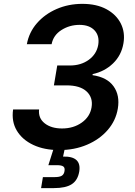

<svg xmlns="http://www.w3.org/2000/svg" viewBox="-20 -757 692 981"><path d="M282.7 9.8Q206.1 9.8 149.9 -16.6Q93.8 -43 65.9 -89.6Q38.1 -136.2 46.9 -197.8H179.7Q174.8 -153.3 208.3 -127Q241.7 -100.6 296.9 -100.6Q355.5 -100.6 397.7 -130.6Q439.9 -160.6 447.8 -208.5Q456.1 -258.3 422.6 -289.6Q389.2 -320.8 320.3 -320.8H255.4L272.5 -422.4H337.4Q393.6 -422.4 433.6 -451.4Q473.6 -480.5 481.9 -527.8Q489.3 -573.7 463.1 -601.8Q437 -629.9 386.2 -629.9Q335.4 -629.9 293.9 -603.5Q252.4 -577.1 243.7 -531.2H117.2Q128.4 -592.3 168.9 -638.7Q209.5 -685.1 269.8 -711.2Q330.1 -737.3 400.9 -737.3Q473.6 -737.3 523.9 -710Q574.2 -682.6 597.2 -637Q620.1 -591.3 610.8 -536.1Q600.6 -474.6 557.6 -433.1Q514.6 -391.6 453.6 -378.4L452.6 -373Q526.9 -362.3 560.1 -316.2Q593.3 -270 582 -202.1Q571.8 -140.6 530.3 -92.8Q488.8 -44.9 424.8 -17.6Q360.8 9.8 282.7 9.8ZM189.9 204.1 199.2 147.9H259.8Q284.2 147.9 295.7 140.9Q307.1 133.8 309.6 117.2Q312.5 100.6 303.7 93.8Q294.9 86.9 270 86.9H227.1L261.7 -22H314.9L311.5 0L302.2 43Q397.9 40.5 384.8 120.1Q377 164.6 346.4 184.3Q315.9 204.1 255.4 204.1Z"/></svg>

Font: Inter Semi Bold
Style: Italic
Weight: 600
Italic angle: -9.39999°
Designer: Rasmus Andersson
Foundry: rsms
Version: Version 4.000;git-3c8e0fc